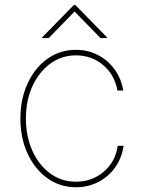

<svg xmlns="http://www.w3.org/2000/svg" viewBox="-20 -759 593 790"><path d="M292.6 11.4Q226.6 11.4 174.9 -25.7Q123.2 -62.9 93.6 -126.8Q63.9 -190.7 63.9 -271.3Q63.9 -351.2 93.4 -415.3Q122.9 -479.4 174.5 -516.7Q226.2 -554 292.6 -554Q341.6 -554 382.6 -532.8Q423.7 -511.7 451.3 -473.9Q479 -436.1 487.2 -386.4H463.1Q452.1 -450.6 404.7 -490.9Q357.2 -531.2 292.6 -531.2Q234 -531.2 187.3 -497.3Q140.6 -463.4 113.6 -404.7Q86.6 -345.9 86.6 -271.3Q86.6 -198.9 112.7 -139.9Q138.8 -81 185.4 -46.2Q231.9 -11.4 292.6 -11.4Q358 -11.4 406.2 -51.8Q454.5 -92.3 464.5 -159.1H488.6Q480.8 -107.6 453.1 -69.2Q425.4 -30.9 383.9 -9.8Q342.3 11.4 292.6 11.4ZM180.4 -602.3 286.9 -711.6 393.5 -602.3H420.5V-605.1L289.8 -738.6H284.1L153.4 -605.1V-602.3Z"/></svg>

Font: Inter UI Thin
Style: Regular
Weight: 100
Designer: Rasmus Andersson
Foundry: rsms
Version: 3.2;8d6f07862